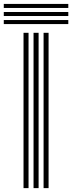

<svg xmlns="http://www.w3.org/2000/svg" viewBox="-78 -969 372 989"><path d="M146.5 0V-800H172.2V0ZM43.2 0V-800H69V0ZM94.8 0V-800H120.8V0ZM273.8 -928H-58.5V-948.8H273.8ZM273.8 -845H-58.5V-865.8H273.8ZM273.8 -886.5H-58.5V-907.2H273.8Z"/></svg>

Font: Big Shoulders Inline Display Thin ExtraBold
Style: Regular
Weight: 800
Version: Version 2.002